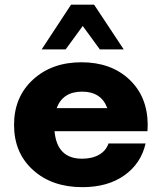

<svg xmlns="http://www.w3.org/2000/svg" viewBox="-20 -771 676 801"><path d="M325.2 -662.6 253.9 -564.9H153.8L276.4 -751.5H372.6L496.1 -564.9H396.5ZM596.2 -251.5 595.2 -223.6H207.5Q217.8 -108.9 322.3 -108.9Q364.3 -108.9 393.3 -125.5Q422.4 -142.1 432.6 -172.4H587.4Q568.4 -88.9 499 -39.6Q429.7 9.8 323.7 9.8Q196.8 9.8 117.7 -61.8Q38.6 -133.3 38.6 -250Q38.6 -366.2 117.4 -438.7Q196.3 -511.2 319.8 -511.2Q442.9 -511.2 519 -439.9Q595.2 -368.7 596.2 -251.5ZM216.3 -319.8H427.7Q402.3 -388.7 322.3 -388.7Q242.2 -388.7 216.3 -319.8Z"/></svg>

Font: Now Alt
Style: Bold
Weight: 700
Designer: Alfredo Marco Pradil
Foundry: Alfredo Marco Pradil
Version: Version 1.002;PS 001.002;hotconv 1.0.88;makeotf.lib2.5.64775